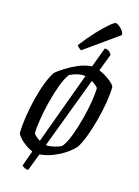

<svg xmlns="http://www.w3.org/2000/svg" viewBox="-125 -812 706 973"><g transform="rotate(15 228.5 -326.0)"><path d="M224 -564Q217 -568 209.5 -574.5Q202 -581 202 -586Q238 -633 271 -668Q304 -703 327.5 -723Q351 -743 359 -743Q365 -743 375.5 -735.5Q386 -728 395 -716.5Q404 -705 404 -692ZM122 91Q102 91 89 76L118 -5Q93 -15 68 -36Q43 -57 33 -77Q33 -115 40.5 -164.5Q48 -214 60.5 -264Q73 -314 89 -355Q105 -396 121 -418Q136 -431 164 -449Q192 -467 225.5 -481.5Q259 -496 290 -499Q295 -500 299 -500Q310 -529 320 -556Q330 -583 338 -604Q354 -604 363 -595.5Q372 -587 374 -579L340 -490Q367 -479 393.5 -459.5Q420 -440 425 -426Q425 -392 417.5 -345.5Q410 -299 397 -249.5Q384 -200 368 -157Q352 -114 335 -88Q302 -52 252 -27.5Q202 -3 157 0ZM141 -67 279 -443Q271 -445 263 -445Q235 -445 197 -427Q178 -402 162 -358Q146 -314 133.5 -264.5Q121 -215 114 -170Q107 -125 107 -97Q113 -88 122 -80.5Q131 -73 141 -67ZM176 -54Q180 -53 187 -53Q199 -53 222.5 -58.5Q246 -64 258 -72Q276 -93 292.5 -136Q309 -179 322.5 -230Q336 -281 343.5 -326.5Q351 -372 351 -400Q341 -414 317 -428Z"/></g></svg>

Font: Texturina Extralight
Style: Italic
Weight: 200
Italic angle: -11°
Designer: Guillermo Torres Carreño
Foundry: Omnibus-Type
Version: Version 1.002; ttfautohint (v1.8.3)